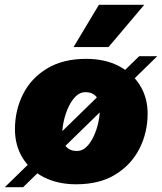

<svg xmlns="http://www.w3.org/2000/svg" viewBox="-36 -754 672 796"><path d="M280 10Q203 10 145.5 -19.5Q88 -49 57 -100.5Q26 -152 26 -218Q26 -297 59.5 -363.5Q93 -430 159 -470Q225 -510 321 -510Q399 -510 456 -480.5Q513 -451 544.5 -400Q576 -349 576 -283Q576 -204 542 -137.5Q508 -71 442.5 -30.5Q377 10 280 10ZM283 -128Q305 -128 322.5 -145Q340 -162 352.5 -189Q365 -216 371.5 -246Q378 -276 378 -302Q378 -337 362 -354.5Q346 -372 318 -372Q296 -372 278.5 -355Q261 -338 248.5 -311.5Q236 -285 229 -254.5Q222 -224 222 -198Q222 -163 238.5 -145.5Q255 -128 283 -128ZM-16 22 541 -521H616L60 22ZM374 -734H562L414 -559H269Z"/></svg>

Font: Work Sans ExtraBold
Style: Italic
Weight: 800
Italic angle: -13°
Designer: Wei Huang
Foundry: Wei Huang
Version: Version 2.012; ttfautohint (v1.8.3)